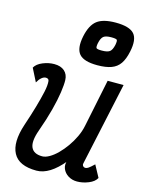

<svg xmlns="http://www.w3.org/2000/svg" viewBox="-141 -1053 883 1153"><g transform="rotate(15 300.0 -477.0)"><path d="M61 -497 20 -578Q34 -603 69.5 -617.5Q105 -632 140 -632Q181 -632 204 -611.5Q227 -591 228 -556Q229 -528 222 -479Q215 -430 198 -365Q181 -300 153 -222Q127 -149 143 -113.5Q159 -78 212 -78Q232 -78 256.5 -92Q281 -106 305.5 -130.5Q330 -155 352 -186Q374 -217 390.5 -252Q407 -287 414 -322L475 -618H574L464 -109Q464 -106 462.5 -101.5Q461 -97 462 -92Q464 -85 469 -81.5Q474 -78 481 -78Q489 -78 499.5 -85Q510 -92 533 -114L573 -40Q560 -15 524 -0.5Q488 14 453 14Q422 14 398 -1Q374 -16 364 -40.5Q354 -65 365 -93L368 -90Q325 -38 283.5 -12Q242 14 201 14Q91 14 56.5 -51Q22 -116 61 -233Q83 -298 99.5 -355Q116 -412 125.5 -455.5Q135 -499 132 -525Q131 -533 125.5 -536.5Q120 -540 112 -540Q99 -540 85.5 -528.5Q72 -517 61 -497ZM390 -692Q306 -692 277 -726Q248 -760 264 -838Q279 -910 316.5 -939Q354 -968 432 -968Q518 -968 547.5 -934.5Q577 -901 560 -822Q550 -774 530.5 -745.5Q511 -717 477 -704.5Q443 -692 390 -692ZM393 -784Q429 -784 443 -795Q457 -806 464 -838Q469 -864 464 -870Q459 -876 429 -876Q395 -876 381 -865Q367 -854 360 -822Q355 -796 360 -790Q365 -784 393 -784Z"/></g></svg>

Font: Victor Mono Thin
Style: Italic
Weight: 100
Italic angle: -12°
Monospace: yes
Designer: Rune Bjørnerås
Version: Version 1.561;gftools[0.9.30]